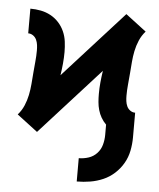

<svg xmlns="http://www.w3.org/2000/svg" viewBox="-54 -589 707 853"><g transform="rotate(5 300.0 -163.0)"><path d="M320 217V113Q342 113 363.5 106Q385 99 400.5 82.5Q416 66 422 44Q428 22 428 0V-46Q415 -59 406 -74.5Q397 -90 392 -107.5Q387 -125 385.5 -143Q384 -161 384 -179Q384 -205 386.5 -231Q389 -257 393 -283L125 13L79 -22L33 -57Q50 -76 60 -99.5Q70 -123 75 -147.5Q80 -172 82 -197Q84 -222 86 -247.5Q88 -273 90.5 -298Q93 -323 93 -348Q93 -360 91.5 -372Q90 -384 85 -395Q80 -406 70 -413Q60 -420 48 -420V-530Q72 -530 95 -525.5Q118 -521 138.5 -510Q159 -499 175 -481.5Q191 -464 200.5 -442.5Q210 -421 213 -397.5Q216 -374 216 -351Q216 -325 213.5 -299Q211 -273 207 -247L475 -543L521 -508L567 -473Q550 -454 540 -430.5Q530 -407 525 -382.5Q520 -358 518 -333Q516 -308 514 -282.5Q512 -257 509.5 -232Q507 -207 507 -182Q507 -170 508.5 -158Q510 -146 515 -135Q520 -124 530 -117Q540 -110 552 -110V0Q552 30 546 60Q540 90 525 116Q510 142 487.5 162.5Q465 183 437.5 195Q410 207 380 212Q350 217 320 217Z"/></g></svg>

Font: Iosevka Slab XBdEx
Style: Regular
Weight: 800
Width: 7
Monospace: yes
Designer: Belleve Invis
Foundry: Belleve Invis
Version: Version 11.1.0; ttfautohint (v1.8.3)